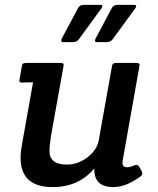

<svg xmlns="http://www.w3.org/2000/svg" viewBox="-20 -752 644 784"><path d="M59 0ZM182 -135Q182 -80 253 -80Q299 -80 337.5 -110Q376 -140 383 -178L437 -480Q438 -489 442 -492Q446 -495 456 -495H536Q546 -495 548.5 -492Q551 -489 549 -480L481 -97Q480 -92 480 -87Q480 -69 500 -69Q511 -69 526.5 -76Q542 -83 549 -70L558 -54Q561 -49 561 -43Q561 -37 553 -31Q494 12 443 12Q363 12 365 -64Q301 12 195 12Q64 12 64 -108Q64 -131 69 -158L115 -416L73 -415Q59 -414 59 -422Q59 -425 60 -429L69 -480Q70 -489 74 -492Q78 -495 88 -495H226Q236 -495 238.5 -492Q241 -489 239 -480L189 -201Q182 -159 182 -135ZM370 -594 436 -718Q443 -732 459 -732H527Q536 -732 536 -728Q536 -724 533 -719L441 -593Q432 -580 417 -580H377Q363 -580 370 -594ZM232 -594 298 -718Q305 -732 321 -732H389Q398 -732 398 -728Q398 -724 395 -719L303 -593Q294 -580 279 -580H239Q230 -580 230 -586Q230 -589 232 -594Z"/></svg>

Font: Crete Round
Style: Italic
Weight: 400
Designer: Veronika Burian
Foundry: TypeTogether
Version: Version 1.001; ttfautohint (v1.6)